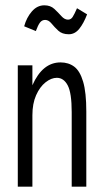

<svg xmlns="http://www.w3.org/2000/svg" viewBox="-20 -703 390 723"><path d="M47 0V-457H102V-382Q140 -468 208 -468Q238 -468 259.5 -452Q281 -436 293 -395.5Q305 -355 305 -283V0H250V-281Q250 -353 235 -381.5Q220 -410 194 -410Q173 -410 151.5 -393Q130 -376 116 -344.5Q102 -313 102 -269V0ZM270 -672 308 -649Q295 -615 278.5 -594.5Q262 -574 239 -574Q214 -574 199.5 -587.5Q185 -601 174 -614.5Q163 -628 150 -628Q138 -628 130.5 -618Q123 -608 115 -586L71 -604Q80 -637 100 -660Q120 -683 147 -683Q170 -683 184.5 -669.5Q199 -656 211 -642.5Q223 -629 236 -629Q247 -629 253.5 -639Q260 -649 270 -672Z"/></svg>

Font: Inconsolata ExtraCondensed
Style: Regular
Weight: 400
Width: 2
Monospace: yes
Designer: Raph Levien, Cyreal, Brenton Simpson
Foundry: Raph Levien, Cyreal, Google
Version: Version 3.001; ttfautohint (v1.8.2.53-6de2)